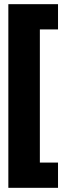

<svg xmlns="http://www.w3.org/2000/svg" viewBox="-20 -736 328 920"><path d="M20 -716H258V-595H171V43H258V164H20Z"/></svg>

Font: Noto Sans Syriac Eastern Black
Style: Regular
Weight: 900
Designer: Patrick Giasson and the Monotype Design Team
Foundry: Monotype Imaging Inc.
Version: Version 3.001; ttfautohint (v1.8.4.7-5d5b)